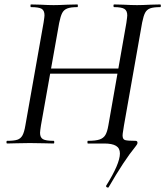

<svg xmlns="http://www.w3.org/2000/svg" viewBox="-20 -645 743 863"><path d="M465 198Q461 198 458.5 195.5Q456 193 457 190Q519 91 519 45Q519 21 501.5 10.5Q484 0 448 0H375Q373 0 373 -6Q373 -12 375 -12Q410 -12 427.5 -18Q445 -24 453.5 -38Q462 -52 467 -81L548 -542Q552 -570 552 -576Q552 -597 539 -605Q526 -613 493 -613Q490 -613 490 -619Q490 -625 493 -625L534 -624Q572 -622 596 -622Q618 -622 658 -624L700 -625Q703 -625 703 -619Q703 -613 700 -613Q670 -613 655 -607.5Q640 -602 632.5 -588Q625 -574 619 -544L537 -80Q536 -71 533.5 -57Q531 -43 531 -36Q531 -19 542 -15.5Q553 -12 589 -12Q598 -12 598 -3Q598 2 593.5 7.5Q589 13 588 15Q538 76 468 197Q468 198 465 198ZM12 -12Q43 -12 58 -17Q73 -22 81 -36.5Q89 -51 94 -81L176 -544Q180 -570 180 -576Q180 -598 167 -605.5Q154 -613 119 -613Q117 -613 117 -619Q117 -625 119 -625L162 -624Q198 -622 221 -622Q244 -622 284 -624L328 -625Q330 -625 330 -619Q330 -613 328 -613Q298 -613 282.5 -607Q267 -601 259.5 -586.5Q252 -572 246 -542L164 -81Q160 -55 160 -48Q160 -27 173 -19.5Q186 -12 221 -12Q224 -12 224 -6Q224 0 221 0Q193 0 177 -1L114 -2L54 -1Q39 0 12 0Q9 0 9 -6Q9 -12 12 -12ZM166 -337H548L546 -314H162Z"/></svg>

Font: Cormorant Garamond Medium
Style: Italic
Weight: 500
Italic angle: -10°
Designer: Christian Thalmann (Catharsis Fonts)
Foundry: Catharsis Fonts
Version: Version 4.000